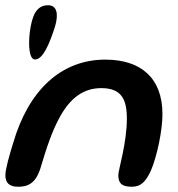

<svg xmlns="http://www.w3.org/2000/svg" viewBox="-28 -700 678 731"><path d="M105 -473.5C135.5 -473.5 160 -532 181.5 -599C196 -648 188 -680 155.5 -680C110.5 -680 94 -641.5 85.5 -578C79 -524 84 -473.5 105 -473.5ZM42 11C78 11 107.5 -2 125.5 -58C149 -136.5 170 -202 202 -258.5C239.5 -325 288.5 -364.5 357.5 -364.5C434 -364.5 455 -322.5 455 -248.5C455 -154.5 422.5 -54 422.5 -33.5C422.5 -5 433 11 473.5 11C507.5 11 525.5 -6.5 546 -49C570.5 -106.5 590.5 -204 590.5 -265.5C590.5 -402.5 509 -473 373 -473C202.5 -473 79.5 -353.5 22 -155C9 -114 -7.5 -56 -7.5 -33C-7.5 -1.5 9.5 11 42 11Z"/></svg>

Font: Gluten
Style: Italic
Weight: 400
Italic angle: -13°
Designer: Tyler Finck
Foundry: Etcetera Type Company
Version: Version 0.920